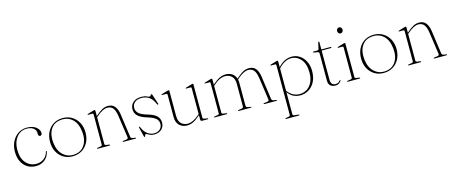

<svg xmlns="http://www.w3.org/2000/svg" viewBox="-49 -1328 5328 2249"><g transform="rotate(-15 2615.0 -204.0)"><path d="M399 -348Q399 -336 392.5 -328Q386 -320 376.5 -320Q366.5 -320 360 -327Q353.5 -334 353.5 -346.5V-361.5Q353.5 -397 324 -419.8Q294.5 -442.5 242 -442.5Q191.5 -442.5 153.8 -415.2Q116 -388 95 -340.2Q74 -292.5 74 -231Q74 -127 124.2 -71Q174.5 -15 249.5 -15Q302.5 -15 341.2 -44.8Q380 -74.5 392 -124Q393 -130.5 398.5 -130.5Q404 -130.5 403 -124Q391 -63 346.2 -26.8Q301.5 9.5 239.5 9.5Q181 9.5 136.2 -18Q91.5 -45.5 66.2 -96.2Q41 -147 41 -218Q41 -282.5 67 -336.2Q93 -390 139.8 -422Q186.5 -454 249 -454Q318 -454 358.5 -422Q399 -390 399 -348Z M683.5 -453.5Q745.5 -453.5 794.2 -423.8Q843 -394 871 -341.5Q899 -289 899 -221Q899 -153 871.2 -100.8Q843.5 -48.5 794.5 -19.2Q745.5 10 682 10Q620 10 571.8 -19.5Q523.5 -49 496 -101Q468.5 -153 468.5 -221Q468.5 -289.5 495.2 -341.8Q522 -394 570.5 -423.8Q619 -453.5 683.5 -453.5ZM711 -6Q791.5 -14 833 -78Q874.5 -142 863.5 -241.5Q852.5 -344 795.8 -395.2Q739 -446.5 655.5 -438Q572.5 -430 532.2 -365Q492 -300 503 -202.5Q514 -102.5 571.8 -50Q629.5 2.5 711 -6Z M1076 -438.5V-372L1082 -377.5Q1130.5 -420 1164 -436.8Q1197.5 -453.5 1232 -453.5Q1285 -453.5 1313.8 -418Q1342.5 -382.5 1352 -316L1390.5 -39.5Q1393.5 -19 1414.5 -15.5L1444.5 -11Q1453.5 -10 1453.5 -5Q1453.5 0 1445.5 0H1300.5Q1291.5 0 1291.5 -5Q1291.5 -10.5 1301.5 -12L1338.5 -17Q1362.5 -20 1359.5 -39.5L1320.5 -311.5Q1311.5 -374 1287.5 -404.5Q1263.5 -435 1219 -435Q1164.5 -435 1089 -369L1076 -358V-34.5Q1076 -19.5 1095 -17L1129.5 -12Q1139.5 -10.5 1139.5 -5Q1139.5 0 1131 0H987.5Q980 0 980 -5Q980 -9.5 989 -11L1026 -17Q1045 -20 1045 -34V-402Q1045 -413 1034.5 -413H984Q976 -413 976 -417.5Q976 -421 984 -424L1052 -444.5Q1062.5 -448 1068 -448Q1076 -448 1076 -438.5Z M1673 -3Q1717.5 -3 1744.8 -27.8Q1772 -52.5 1772 -92.5Q1772 -131 1743.5 -157Q1715 -183 1640.5 -205.5Q1563.5 -228.5 1531.8 -261.8Q1500 -295 1500 -340Q1500 -391.5 1536.8 -423.2Q1573.5 -455 1636 -455Q1678 -455 1700 -443.8Q1722 -432.5 1732 -432.5Q1741.5 -432.5 1748 -443.8Q1754.5 -455 1760.5 -455Q1765 -455 1767.5 -448.5L1807 -330Q1811 -320 1804.5 -317.5Q1797.5 -314.5 1794 -322.5Q1766 -391 1726 -416.5Q1686 -442 1636 -442Q1582 -442 1552.8 -416.8Q1523.5 -391.5 1523.5 -349.5Q1523.5 -313.5 1551 -285.8Q1578.5 -258 1656 -235.5Q1731 -214 1763 -182.2Q1795 -150.5 1795 -100.5Q1795 -52.5 1761.8 -21.2Q1728.5 10 1670.5 10Q1644 10 1625.5 2.2Q1607 -5.5 1595 -13Q1583 -20.5 1575.5 -20.5Q1570.5 -20.5 1567.2 -13.2Q1564 -6 1561 1.5Q1558 9 1554 9Q1549 9 1548 3.5L1521 -106.5Q1517 -122 1522.5 -124Q1528.5 -126 1532.5 -115.5Q1558 -54 1596 -28.5Q1634 -3 1673 -3Z M1942 -129.5V-402Q1942 -412.5 1931 -412.5H1880.5Q1872.5 -412.5 1872.5 -417Q1872.5 -421 1880.5 -423.5L1949.5 -444Q1960 -447.5 1965 -447.5Q1973.5 -447.5 1973.5 -438.5V-134Q1973.5 -71 2004.5 -40.8Q2035.5 -10.5 2084.5 -10.5Q2115 -10.5 2148.8 -26Q2182.5 -41.5 2222.5 -76.5L2234.5 -87V-402Q2234.5 -412.5 2224 -412.5H2173.5Q2165.5 -412.5 2165.5 -417Q2165.5 -421 2173.5 -423.5L2241.5 -444Q2252.5 -447.5 2257.5 -447.5Q2265.5 -447.5 2265.5 -438.5V-34.5Q2265.5 -19.5 2284.5 -17L2319 -12Q2329 -10.5 2329 -5Q2329 0 2320.5 0H2256Q2244 0 2239.2 -5.2Q2234.5 -10.5 2234.5 -25.5V-72.5L2229.5 -68.5Q2180 -24.5 2144 -8.2Q2108 8 2071.5 8Q2014.5 8 1978.2 -27.5Q1942 -63 1942 -129.5Z M2495 -438.5V-373L2500 -377.5Q2550 -421 2586.2 -437.2Q2622.5 -453.5 2659 -453.5Q2703.5 -453.5 2736 -432Q2768.5 -410.5 2781.5 -369.5L2791 -377.5Q2839 -420 2872.8 -436.8Q2906.5 -453.5 2941 -453.5Q2994 -453.5 3022.8 -418Q3051.5 -382.5 3060.5 -316L3099.5 -39.5Q3102.5 -19 3123.5 -15.5L3153 -11Q3162 -10 3162 -5Q3162 0 3154 0H3009Q3000 0 3000 -5Q3000 -10.5 3010.5 -12L3047 -17Q3071.5 -20 3068 -39.5L3029 -311.5Q3020 -374 2996.2 -404.5Q2972.5 -435 2927.5 -435Q2873 -435 2797.5 -369L2785 -357.5Q2789.5 -338.5 2789.5 -316V-39.5Q2789.5 -20 2813.5 -15.5L2843 -11Q2852 -10 2852 -5Q2852 0 2844 0H2699Q2690 0 2690 -5Q2690 -10.5 2700.5 -12L2737 -17Q2758 -20 2758 -39.5V-311.5Q2758 -374.5 2726.8 -404.8Q2695.5 -435 2645.5 -435Q2615 -435 2581.2 -419.8Q2547.5 -404.5 2507 -369L2495 -358.5V-34.5Q2495 -19.5 2514 -17L2548.5 -12Q2558.5 -10.5 2558.5 -5Q2558.5 0 2550 0H2406.5Q2399 0 2399 -5Q2399 -9.5 2408 -11L2445 -17Q2464 -20 2464 -34V-402Q2464 -413 2453.5 -413H2403Q2395 -413 2395 -417.5Q2395 -421 2403 -424L2471 -444.5Q2481.5 -448 2487 -448Q2495 -448 2495 -438.5Z M3294 -442V-371Q3367 -454 3460.5 -454Q3513.5 -454 3556.2 -425.2Q3599 -396.5 3624 -346Q3649 -295.5 3649 -230Q3649 -154 3620.8 -100.2Q3592.5 -46.5 3546 -18Q3499.5 10.5 3444 10.5Q3349 10.5 3294 -67.5V199.5Q3294 215 3312.5 217L3362 222Q3372.5 223.5 3372.5 229Q3372.5 234 3363.5 234H3210Q3202 234 3202 229Q3202 223.5 3213 222L3244 217Q3262.5 214.5 3262.5 200.5V-405.5Q3262.5 -416.5 3252 -416.5H3201.5Q3193.5 -416.5 3193.5 -421Q3193.5 -424.5 3201.5 -427.5L3270 -448Q3280.5 -451.5 3285.5 -451.5Q3294 -451.5 3294 -442ZM3446.5 -438Q3409 -438 3369.8 -417.2Q3330.5 -396.5 3294 -355V-85.5Q3320.5 -47.5 3358 -26.8Q3395.5 -6 3437.5 -6Q3487 -6 3527 -30.2Q3567 -54.5 3590.8 -102.5Q3614.5 -150.5 3614.5 -220.5Q3614.5 -326 3566.2 -382Q3518 -438 3446.5 -438Z M3770.5 -425.5 3728.5 -432.5Q3715 -435.5 3715 -440.5Q3715 -445.5 3722 -445.5H3763.5Q3785 -445.5 3787.5 -458L3804 -532Q3806 -541.5 3812 -541.5Q3818.5 -541.5 3818.5 -535.5V-445.5H3930Q3938.5 -445.5 3938.5 -439.5Q3938.5 -432 3924 -432H3818.5V-78.5Q3818.5 -45 3833.2 -27.8Q3848 -10.5 3874 -10.5Q3903.5 -10.5 3915 -22.5Q3926.5 -34.5 3936.5 -43.5Q3942 -45 3941.5 -38Q3935.5 -20.5 3916.2 -7.2Q3897 6 3869 6Q3833 6 3810 -13.8Q3787 -33.5 3787 -74V-406.5Q3787 -422 3770.5 -425.5Z M4085.5 -568.5Q4071.5 -568.5 4062 -579.2Q4052.5 -590 4052.5 -605Q4052.5 -620.5 4062.2 -631.2Q4072 -642 4085.5 -642Q4099.5 -642 4109.2 -631Q4119 -620 4119 -605Q4119 -590 4109.2 -579.2Q4099.5 -568.5 4085.5 -568.5ZM4108.5 -438.5V-34.5Q4108.5 -19.5 4127 -17L4162 -12Q4172 -10.5 4172 -5Q4172 0 4163.5 0H4020Q4012 0 4012 -5Q4012 -9.5 4021.5 -11L4058.5 -17Q4077 -20 4077 -34V-402Q4077 -413 4067 -413H4016.5Q4008 -413 4008 -417.5Q4008 -421 4016.5 -424L4084.5 -444.5Q4095 -448 4100.5 -448Q4108.5 -448 4108.5 -438.5Z M4455.5 -453.5Q4517.5 -453.5 4566.2 -423.8Q4615 -394 4643 -341.5Q4671 -289 4671 -221Q4671 -153 4643.2 -100.8Q4615.5 -48.5 4566.5 -19.2Q4517.5 10 4454 10Q4392 10 4343.8 -19.5Q4295.5 -49 4268 -101Q4240.5 -153 4240.5 -221Q4240.5 -289.5 4267.2 -341.8Q4294 -394 4342.5 -423.8Q4391 -453.5 4455.5 -453.5ZM4483 -6Q4563.5 -14 4605 -78Q4646.5 -142 4635.5 -241.5Q4624.5 -344 4567.8 -395.2Q4511 -446.5 4427.5 -438Q4344.5 -430 4304.2 -365Q4264 -300 4275 -202.5Q4286 -102.5 4343.8 -50Q4401.5 2.5 4483 -6Z M4848 -438.5V-372L4854 -377.5Q4902.5 -420 4936 -436.8Q4969.5 -453.5 5004 -453.5Q5057 -453.5 5085.8 -418Q5114.5 -382.5 5124 -316L5162.5 -39.5Q5165.5 -19 5186.5 -15.5L5216.5 -11Q5225.5 -10 5225.5 -5Q5225.5 0 5217.5 0H5072.5Q5063.5 0 5063.5 -5Q5063.5 -10.5 5073.5 -12L5110.5 -17Q5134.5 -20 5131.5 -39.5L5092.5 -311.5Q5083.5 -374 5059.5 -404.5Q5035.5 -435 4991 -435Q4936.5 -435 4861 -369L4848 -358V-34.5Q4848 -19.5 4867 -17L4901.5 -12Q4911.5 -10.5 4911.5 -5Q4911.5 0 4903 0H4759.5Q4752 0 4752 -5Q4752 -9.5 4761 -11L4798 -17Q4817 -20 4817 -34V-402Q4817 -413 4806.5 -413H4756Q4748 -413 4748 -417.5Q4748 -421 4756 -424L4824 -444.5Q4834.5 -448 4840 -448Q4848 -448 4848 -438.5Z"/></g></svg>

Font: Fraunces 72pt S000 Thin
Style: Regular
Weight: 100
Version: Version 1.000; ttfautohint (v1.8.3)